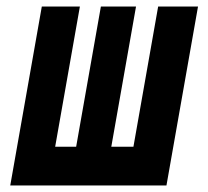

<svg xmlns="http://www.w3.org/2000/svg" viewBox="-20 -570 640 590"><path d="M491.5 0H11.5L108.5 -550H225.5L149.5 -119H214L290 -550H398L322 -119H390L466 -550H588.5Z"/></svg>

Font: JuliaMono Black
Style: Italic
Weight: 900
Italic angle: -9°
Monospace: yes
Designer: cormullion
Foundry: corm
Version: Version 0.057; ttfautohint (v1.8.4)